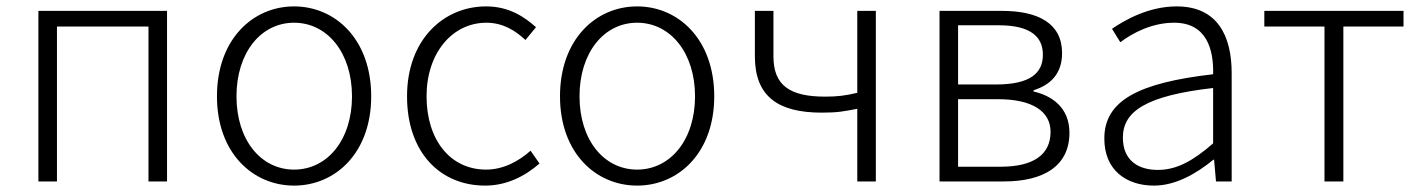

<svg xmlns="http://www.w3.org/2000/svg" viewBox="-20 -567 4435 600"><path d="M100 0H158V-484H444V0H502V-533H100Z M899 13C1028 13 1140 -89 1140 -266C1140 -444 1028 -547 899 -547C770 -547 658 -444 658 -266C658 -89 770 13 899 13ZM899 -37C795 -37 719 -130 719 -266C719 -402 795 -496 899 -496C1003 -496 1080 -402 1080 -266C1080 -130 1003 -37 899 -37Z M1496 13C1563 13 1620 -16 1666 -56L1638 -96C1602 -64 1554 -37 1499 -37C1387 -37 1313 -130 1313 -266C1313 -402 1394 -496 1500 -496C1550 -496 1589 -473 1622 -442L1655 -482C1618 -515 1570 -547 1499 -547C1367 -547 1252 -444 1252 -266C1252 -89 1357 13 1496 13Z M1971 13C2100 13 2212 -89 2212 -266C2212 -444 2100 -547 1971 -547C1842 -547 1730 -444 1730 -266C1730 -89 1842 13 1971 13ZM1971 -37C1867 -37 1791 -130 1791 -266C1791 -402 1867 -496 1971 -496C2075 -496 2152 -402 2152 -266C2152 -130 2075 -37 1971 -37Z M2659 0H2717V-533H2659V-277C2622 -268 2595 -265 2559 -265C2448 -265 2397 -300 2397 -391V-533H2339V-391C2339 -266 2411 -215 2548 -215C2598 -215 2617 -219 2659 -227Z M2916 0H3117C3241 0 3322 -48 3322 -152C3322 -231 3267 -268 3210 -281V-285C3261 -301 3299 -335 3299 -401C3299 -493 3226 -533 3111 -533H2916ZM2974 -303V-488H3101C3198 -488 3239 -454 3239 -396C3239 -338 3199 -303 3092 -303ZM2974 -46V-257H3099C3206 -257 3263 -219 3263 -155C3263 -84 3210 -46 3107 -46Z M3586 13C3654 13 3718 -24 3772 -68H3774L3780 0H3829V-338C3829 -456 3784 -547 3657 -547C3570 -547 3496 -505 3455 -477L3481 -435C3518 -463 3579 -496 3649 -496C3750 -496 3773 -414 3771 -335C3536 -308 3431 -252 3431 -134C3431 -35 3500 13 3586 13ZM3598 -36C3539 -36 3489 -64 3489 -137C3489 -219 3561 -268 3771 -292V-119C3708 -64 3657 -36 3598 -36Z M4119 0H4178V-484H4366V-533H3931V-484H4119Z"/></svg>

Font: Noto Sans Japanese Light
Style: Regular
Weight: 300
Designer: Ryoko NISHIZUKA (kana & ideographs); Paul D. Hunt (Latin, Greek & Cyrillic); Wenlong ZHANG (bopomofo); Sandoll Communica
Foundry: Adobe Systems Incorporated
Version: Version 1.000;PS 1;hotconv 1.0.78;makeotf.lib2.5.61930